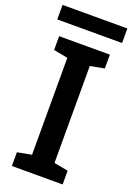

<svg xmlns="http://www.w3.org/2000/svg" viewBox="-169 -928 682 988"><g transform="rotate(20 171.5 -434.0)"><path d="M32.2 0V-75.2L109.9 -89.8V-620.6L32.2 -635.3V-710.9H310.1V-635.3L232.9 -620.6V-89.8L310.1 -75.2V0ZM-6.3 -788.6V-868.2H348.6V-788.6Z"/></g></svg>

Font: Roboto Slab LO Medium
Style: Regular
Weight: 500
Designer: Google
Version: Version 2.000